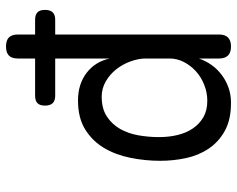

<svg xmlns="http://www.w3.org/2000/svg" viewBox="-95 -685 790 640"><g transform="rotate(-90 300.0 -365.0)"><path d="M301 -576Q284 -576 276 -584.5Q268 -593 268 -610Q268 -627 276 -635Q284 -643 301 -643H425V-700Q425 -721 435 -730.5Q445 -740 465 -740Q485 -740 495 -730.5Q505 -721 505 -700V-643H554Q571 -643 579 -635Q587 -627 587 -610Q587 -593 579 -584.5Q571 -576 554 -576H505V-30Q505 -10 495 0Q485 10 465 10Q445 10 435 0Q425 -10 425 -30V-97Q417 -74 403.5 -55Q390 -36 371 -21.5Q352 -7 328.5 1.5Q305 10 277 10Q221 10 184 -10.5Q147 -31 124.5 -64.5Q102 -98 93 -140Q84 -182 84 -226Q84 -276 94 -325.5Q104 -375 127 -413.5Q150 -452 188.5 -476Q227 -500 285 -500Q340 -500 377.5 -471Q415 -442 425 -394V-576ZM284 -69Q312 -69 338 -79.5Q364 -90 383 -107.5Q402 -125 413.5 -147.5Q425 -170 425 -195V-274Q425 -298 415.5 -324.5Q406 -351 389 -372.5Q372 -394 348.5 -407.5Q325 -421 298 -421Q258 -421 232 -404Q206 -387 190.5 -360Q175 -333 169 -299Q163 -265 163 -230Q163 -197 170 -168Q177 -139 192 -117Q207 -95 229.5 -82Q252 -69 284 -69Z"/></g></svg>

Font: Maple Mono NL Light
Style: Regular
Weight: 300
Monospace: yes
Designer: subframe7536
Version: Version 7.000